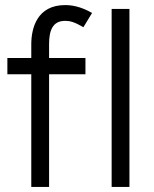

<svg xmlns="http://www.w3.org/2000/svg" viewBox="-20 -735 607 755"><path d="M308 -628 342 -684C295 -711 259 -715 236 -715C125 -715 103 -623 103 -561V-507H9V-443H103V0H173V-443H316V-507H173V-561C173 -612 185 -653 236 -653C255 -653 272 -649 308 -628ZM419 -700V0H489V-700Z"/></svg>

Font: LilGrotesk
Style: Regular
Weight: 400
Designer: Bastien Sozeau
Foundry: NBR — Bastien Sozeau
Version: Version 2.001